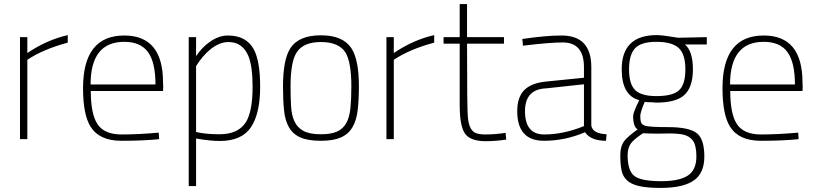

<svg xmlns="http://www.w3.org/2000/svg" viewBox="-20 -682 4005 941"><path d="M114 0H78V-500H114V-422Q208 -486 312 -510V-473Q192 -441 114 -389Z M575 8Q467 8 424 -61Q387 -120 387 -250Q387 -508 589 -508Q779 -508 779 -278L780 -257Q779 -247 779 -236H425Q425 -122 458.5 -72.5Q492 -23 576 -23Q660 -23 758 -32L760 0Q685 8 575 8ZM742 -268Q742 -376 705.5 -426.5Q669 -477 589 -477Q424 -477 424 -268Z M941 230H905V-500H941V-407Q969 -449 1007 -476Q1052 -508 1097 -508Q1187 -508 1224 -440Q1255 -381 1255 -257Q1255 -126 1210 -58.5Q1165 9 1056 9Q1013 9 941 -3ZM1056 -24Q1147 -24 1185 -83Q1218 -136 1218 -257Q1218 -355 1198 -406Q1169 -476 1100 -476Q1056 -476 1011 -440Q972 -408 941 -358V-35H942Q986 -24 1056 -24Z M1553 8Q1489 8 1452 -8.5Q1415 -25 1396 -58.5Q1377 -92 1372 -142Q1367 -192 1367 -259Q1367 -388 1402 -444Q1443 -509 1553 -509Q1660 -509 1702 -446Q1739 -390 1739 -259Q1739 -192 1733 -142Q1727 -92 1707.5 -58.5Q1688 -25 1651 -8.5Q1614 8 1553 8ZM1553 -24Q1603 -24 1632.5 -37.5Q1662 -51 1677.5 -79.5Q1693 -108 1697.5 -152.5Q1702 -197 1702 -259Q1702 -377 1673 -425Q1640 -476 1553 -476Q1466 -476 1434 -425Q1404 -379 1404 -259Q1404 -205 1406.5 -161.5Q1409 -118 1423 -87.5Q1437 -57 1467 -40.5Q1497 -24 1553 -24Z M1910 0H1874V-500H1910V-422Q2004 -486 2108 -510V-473Q1988 -441 1910 -389Z M2360 10Q2286 10 2259.5 -26.5Q2233 -63 2233 -167V-468H2154V-500H2233V-662H2269V-500H2450V-468H2269Q2269 -143 2273 -108Q2279 -41 2314 -29Q2331 -23 2360 -23Q2407 -23 2458 -31L2461 2Q2410 10 2360 10Z M2950 8Q2876 8 2847 -34Q2750 8 2646 8Q2515 8 2515 -137Q2515 -204 2548 -239Q2581 -274 2653 -282L2842 -301V-353Q2842 -474 2738 -474Q2674 -474 2543 -458L2540 -491Q2655 -508 2732 -508Q2878 -508 2878 -353V-66Q2885 -27 2953 -24ZM2647 -23Q2742 -23 2842 -64V-269L2657 -249Q2553 -245 2553 -137Q2553 -23 2647 -23Z M3218 239Q3152 239 3112.5 230Q3073 221 3052.5 201.5Q3032 182 3026 152Q3020 122 3020 80Q3020 34 3041 7Q3056 -12 3105 -48Q3083 -61 3083 -113Q3083 -131 3113 -191Q3027 -214 3027 -342Q3027 -510 3199 -510Q3226 -510 3304 -497L3444 -500V-464H3337Q3376 -431 3376 -342Q3376 -251 3330 -213Q3289 -179 3194 -179Q3180 -181 3165 -181Q3149 -181 3140 -183Q3118 -132 3118 -113Q3118 -93 3122 -82Q3126 -71 3141 -66Q3161 -59 3254 -59Q3355 -59 3393.5 -30.5Q3432 -2 3432 85Q3432 163 3385 199Q3333 239 3218 239ZM3221 206Q3309 206 3351 178.5Q3393 151 3393 85Q3393 33 3377.5 9.5Q3362 -14 3330 -22Q3302 -28 3261 -28L3206 -27Q3172 -27 3131 -29Q3084 3 3072 21Q3056 43 3056 79Q3056 154 3088.5 180Q3121 206 3221 206ZM3197 -211Q3277 -211 3308 -239.5Q3339 -268 3339 -342Q3339 -417 3306 -447Q3273 -477 3197 -477Q3122 -477 3092.5 -445.5Q3063 -414 3063 -342Q3063 -270 3093 -240.5Q3123 -211 3197 -211Z M3709 8Q3601 8 3558 -61Q3521 -120 3521 -250Q3521 -508 3723 -508Q3913 -508 3913 -278L3914 -257Q3913 -247 3913 -236H3559Q3559 -122 3592.5 -72.5Q3626 -23 3710 -23Q3794 -23 3892 -32L3894 0Q3819 8 3709 8ZM3876 -268Q3876 -376 3839.5 -426.5Q3803 -477 3723 -477Q3558 -477 3558 -268Z"/></svg>

Font: Storia Sans Thin
Style: Regular
Weight: 100
Designer: Accademia di Belle Arti di Urbino and others
Foundry: Accademia di Belle Arti di Urbino and others.
Version: Version 60.001;May 25, 2020;FontCreator 12.0.0.2522 64-bit